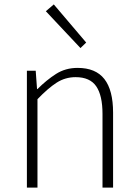

<svg xmlns="http://www.w3.org/2000/svg" viewBox="-20 -851 626 871"><path d="M102 0V-530H142L148 -447H150Q191 -488 234 -515.5Q277 -543 332 -543Q414 -543 453.5 -492.5Q493 -442 493 -340V0H445V-334Q445 -418 416.5 -459.5Q388 -501 323 -501Q276 -501 237 -476Q198 -451 150 -401V0ZM345 -633 188 -800 224 -831 371 -658Z"/></svg>

Font: Noto Sans TC ExtraLight
Style: Regular
Weight: 250
Designer: Ryoko NISHIZUKA  (kana, bopomofo & ideographs); Paul D. Hunt (Latin, Greek & Cyrillic); Sandoll Communications , Soo-you
Foundry: Adobe
Version: Version 2.004-H2;hotconv 1.0.118;makeotfexe 2.5.65603